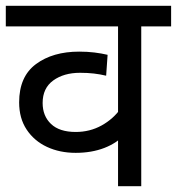

<svg xmlns="http://www.w3.org/2000/svg" viewBox="-20 -642 610 662"><path d="M570 -551H467V0H387V-198L414 -182Q384 -149 340 -132Q296 -115 241 -115Q186 -115 142 -135.5Q98 -156 72 -195Q46 -234 46 -289Q46 -378 104 -421Q162 -464 253 -464Q281 -464 305.5 -461Q330 -458 351 -453L346 -381Q325 -386 303.5 -388.5Q282 -391 256 -391Q200 -391 163.5 -364.5Q127 -338 127 -287Q127 -242 156 -214.5Q185 -187 241 -187Q290 -187 330.5 -209.5Q371 -232 397 -269L387 -220V-551H0V-622H570Z"/></svg>

Font: hexuhindi05
Style: Book
Weight: 400
Designer: Jelle Bosma - Monotype Design Team
Foundry: Monotype Imaging Inc.
Version: Version 2.003